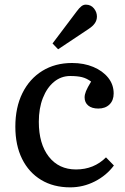

<svg xmlns="http://www.w3.org/2000/svg" viewBox="-20 -792 539 826"><path d="M282 14Q210 14 157 -18Q104 -50 75 -108.5Q46 -167 46 -247Q46 -330 76.5 -391.5Q107 -453 162 -487Q217 -521 290 -521Q341 -521 381.5 -504Q422 -487 445.5 -457.5Q469 -428 469 -390Q469 -360 451 -342.5Q433 -325 403 -325Q375 -325 359.5 -338Q344 -351 344 -373Q344 -385 350 -400Q356 -415 372 -441Q353 -455 333 -460Q313 -465 282 -465Q243 -465 212.5 -440Q182 -415 164.5 -370.5Q147 -326 147 -268Q147 -173 190 -118Q233 -63 307 -63Q384 -63 436 -115L470 -80Q438 -37 388 -11.5Q338 14 282 14ZM230 -580 206 -605 310 -743Q321 -758 330 -765Q339 -772 349 -772Q371 -772 384 -756Q397 -740 397 -721Q397 -705 388 -692Q379 -679 362 -668Z"/></svg>

Font: Text Regular
Style: Regular
Weight: 400
Designer: Latin by Veronika Burian and Jose Scaglione. Greek by Irene Vlachou. Cyrillic by Vera Evstafieva.
Foundry: TypeTogether
Version: Version 3.002